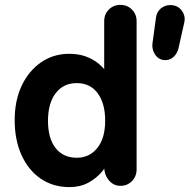

<svg xmlns="http://www.w3.org/2000/svg" viewBox="-20 -750 775 785"><path d="M264 15Q197.2 15 146.9 -19.2Q96.5 -53.5 68.2 -115.5Q40 -177.5 40 -259Q40 -338.5 68.6 -399.4Q97.2 -460.2 147.8 -495.1Q198.2 -530 262.8 -530Q300.2 -530 330.2 -519.4Q360.2 -508.8 384.1 -488.9Q408 -469 426.8 -439.5L406 -430V-663.5Q406 -691.8 425 -710.9Q444 -730 472.2 -730Q500.5 -730 519.5 -710.9Q538.5 -691.8 538.5 -663.5V-58Q538.5 -28.8 519.5 -9.5Q500.5 9.8 472.2 9.8Q444 9.8 424.6 -13.6Q405.2 -37 406 -71.5L406.8 -104.2L429.5 -105.5Q420 -76 397.2 -48.5Q374.5 -21 341 -3Q307.5 15 264 15ZM295 -105Q346.5 -105.5 378.2 -145.4Q410 -185.2 410 -256.8Q410 -327 379.5 -368.6Q349 -410.2 293.5 -410.2Q239.2 -410.2 207.8 -369.1Q176.2 -328 176.2 -255.5Q176.2 -184.5 207.4 -144.6Q238.5 -104.8 295 -105ZM656.2 -504.2Q629.5 -504.2 614.6 -526.2Q599.8 -548.2 603.5 -573.2L617.8 -678.5Q621 -701.5 637.5 -715.4Q654 -729.2 676 -729.2Q706.5 -729.2 723.1 -706.6Q739.8 -684 733.2 -657.2L709.8 -552.8Q705 -532.2 690.5 -518.2Q676 -504.2 656.2 -504.2Z"/></svg>

Font: National Park
Style: Regular
Weight: 400
Designer: Andrea Herstowski, Ben Hoepner
Version: Version 1.009